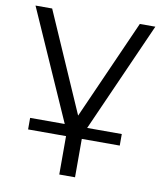

<svg xmlns="http://www.w3.org/2000/svg" viewBox="-81 -592 722 852"><g transform="rotate(10 279.5 -166.0)"><path d="M550 -526 330 -31H486V21H315V194H244V21H73V-31H229L10 -526H85L281 -78L480 -526Z"/></g></svg>

Font: Montserrat Alternates
Style: Regular
Weight: 400
Designer: Julieta Ulanovsky
Foundry: Julieta Ulanovsky
Version: Version 7.200;PS 007.200;hotconv 1.0.88;makeotf.lib2.5.64775